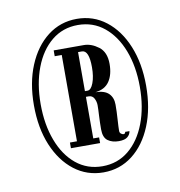

<svg xmlns="http://www.w3.org/2000/svg" viewBox="-64 -765 591 632"><g transform="rotate(-10 231.5 -449.5)"><path d="M233 -193.5Q178 -193.5 135.5 -226.2Q93 -259 69 -316.8Q45 -374.5 45 -450.5Q45 -525.5 69 -583.2Q93 -641 135.5 -673.8Q178 -706.5 233 -706.5Q288 -706.5 330.2 -673.8Q372.5 -641 396.2 -583.2Q420 -525.5 420 -450.5Q420 -375 396.2 -317Q372.5 -259 330.2 -226.2Q288 -193.5 233 -193.5ZM233 -214Q283.5 -214 320.8 -244.5Q358 -275 378.5 -328.5Q399 -382 399 -450.5Q399 -518.5 378.5 -571.8Q358 -625 320.8 -655.5Q283.5 -686 233 -686Q182.5 -686 145.2 -655.5Q108 -625 87.8 -571.8Q67.5 -518.5 67.5 -450.5Q67.5 -382 87.8 -328.5Q108 -275 145.2 -244.5Q182.5 -214 233 -214ZM300 -286Q278 -286 263.5 -296.5Q249 -307 249 -334.5Q249 -357 250.2 -379Q251.5 -401 251.5 -414.5Q251.5 -426.5 245.8 -437.5Q240 -448.5 227.5 -448.5H218.5V-309.5H238V-290.5H140.5V-309.5H164V-598H140.5V-617.5H241Q266 -617.5 290 -599.5Q314 -581.5 314 -542Q314 -506 299 -483.8Q284 -461.5 252 -458Q282 -457.5 296 -443.8Q310 -430 310 -406.5Q310 -382.5 308.2 -357Q306.5 -331.5 306.5 -319.5Q306.5 -312.5 311.2 -309.2Q316 -306 318.5 -306Q325.5 -306 325.5 -312.5H340Q338.5 -301.5 329.5 -293.8Q320.5 -286 300 -286ZM218.5 -467.5H227Q239 -467.5 247 -488.8Q255 -510 255 -541Q255 -598 231.5 -598H218.5Z"/></g></svg>

Font: Imbue 50pt ExtraBold
Style: Regular
Weight: 800
Designer: Tyler Finck
Foundry: Etcetera Type Company
Version: Version 1.102; ttfautohint (v1.8.3)